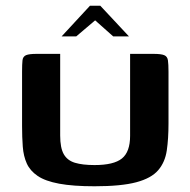

<svg xmlns="http://www.w3.org/2000/svg" viewBox="-20 -648 664 670"><path d="M568 -217Q568 -164 562 -123Q556 -82 532 -54Q508 -26 455.5 -12Q403 2 310 2Q235 2 186.5 -7Q138 -16 111.5 -34Q85 -52 73.5 -77.5Q62 -103 59.5 -136Q57 -169 57 -208V-398Q57 -424 58.5 -437.5Q60 -451 71 -455.5Q82 -460 107 -460H190V-175Q190 -132 202.5 -110Q215 -88 241.5 -80Q268 -72 310 -72Q377 -72 405.5 -95Q434 -118 434 -174V-460H516Q542 -460 553 -455.5Q564 -451 566 -437.5Q568 -424 568 -398ZM195 -521 294 -628H330L430 -521H375L312 -577L246 -521Z"/></svg>

Font: Genos SemiBold
Style: Regular
Weight: 600
Designer: Robert E. Leuschke
Foundry: Robert E. Leuschke
Version: Version 1.010